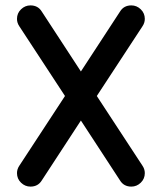

<svg xmlns="http://www.w3.org/2000/svg" viewBox="-20 -684 600 712"><path d="M43 -614Q43 -635 58 -649.5Q73 -664 93 -664Q121 -664 135 -641L280 -419L425 -641Q439 -664 467 -664Q487 -664 502 -649.5Q517 -635 517 -614Q517 -599 508 -586L339 -328L508 -70Q517 -57 517 -42Q517 -21 502 -6.5Q487 8 467 8Q439 8 425 -15L280 -237L135 -15Q121 8 93 8Q73 8 58 -6.5Q43 -21 43 -42Q43 -57 52 -70L221 -328L52 -586Q43 -599 43 -614Z"/></svg>

Font: Brass Mono
Style: Bold
Weight: 700
Monospace: yes
Version: Version 1.100; ttfautohint (v1.8.3) -l 8 -r 50 -G 200 -x 14 